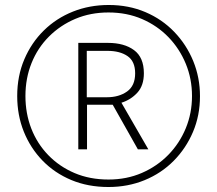

<svg xmlns="http://www.w3.org/2000/svg" viewBox="-20 -742 871 770"><path d="M415 8Q333 8 266 -20Q199 -48 150.5 -98Q102 -148 75.5 -214Q49 -280 49 -357Q49 -437 77.5 -504Q106 -571 156 -620Q206 -669 272.5 -695.5Q339 -722 416 -722Q496 -722 563 -693.5Q630 -665 679 -614Q728 -563 755 -497Q782 -431 782 -356Q782 -279 754 -213Q726 -147 676.5 -97Q627 -47 560 -19.5Q493 8 415 8ZM415 -22Q488 -22 549 -48.5Q610 -75 655 -121Q700 -167 725 -227.5Q750 -288 750 -357Q750 -426 725 -486.5Q700 -547 655.5 -593Q611 -639 550 -665.5Q489 -692 415 -692Q343 -692 282.5 -666.5Q222 -641 176.5 -595.5Q131 -550 106.5 -489Q82 -428 82 -357Q82 -287 105.5 -226.5Q129 -166 173.5 -120Q218 -74 279 -48Q340 -22 415 -22ZM294 -143V-570H413Q478 -570 517.5 -541Q557 -512 557 -448Q557 -399 531 -370.5Q505 -342 467 -330L575 -143H533L432 -322H329V-143ZM409 -352Q457 -352 489.5 -375Q522 -398 522 -448Q522 -496 491.5 -517Q461 -538 411 -538H328V-352Z"/></svg>

Font: Noto Sans Gurmukhi SemiCondensed ExtraLight
Style: Regular
Weight: 200
Width: 4
Designer: Jelle Bosma - Monotype Design Team
Foundry: Monotype Imaging Inc.
Version: Version 2.004; ttfautohint (v1.8.4.7-5d5b)